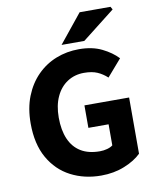

<svg xmlns="http://www.w3.org/2000/svg" viewBox="-94 -927 825 1011"><g transform="rotate(-10 319.0 -421.5)"><path d="M365.3 12Q275.5 12 203.2 -25.6Q130.8 -63.1 88.4 -137.7Q46.1 -212.3 46.1 -322.1Q46.1 -403.4 71.1 -466.7Q96.2 -530.1 139.9 -574.2Q183.7 -618.4 241.2 -641.1Q298.8 -663.8 363.8 -663.8Q434.7 -663.8 485.9 -638.7Q537 -613.6 569.4 -579.2L491.8 -489.6Q467.6 -512 439.1 -524.3Q410.7 -536.5 368.7 -536.5Q318.6 -536.5 279.7 -511.3Q240.8 -486.1 219 -439.2Q197.1 -392.4 197.1 -327.1Q197.1 -260.1 217.6 -212.6Q238 -165.2 278.6 -140.2Q319.1 -115.2 380.5 -115.2Q400.5 -115.2 419.1 -120.3Q437.7 -125.3 449.5 -134.6V-247.2H341.5V-367.4H580.4V-66.9Q547.1 -33.9 490.3 -11Q433.6 12 365.3 12ZM278.2 -701.8 401.8 -854.7H566.8L575.4 -839.2L399.9 -701.8Z"/></g></svg>

Font: SourceSans3VF
Style: Regular
Weight: 200
Designer: Paul D. Hunt
Foundry: Adobe
Version: Version 3.052;hotconv 1.1.0;makeotfexe 2.6.0